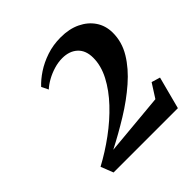

<svg xmlns="http://www.w3.org/2000/svg" viewBox="-138 -1016 703 703"><g transform="rotate(-45 213.5 -664.5)"><path d="M61 -421 42 -469.5Q91.5 -496 138.8 -530.8Q186 -565.5 223.8 -605.5Q261.5 -645.5 283.5 -687.5Q305.5 -729.5 305.5 -770.5Q305.5 -809 283.2 -829.5Q261 -850 224 -850Q203 -850 181.2 -843.5Q159.5 -837 140.5 -826.5Q121.5 -816 108 -803.5L95 -830Q113.5 -850 140 -867.5Q166.5 -885 200.5 -896.5Q234.5 -908 274 -908Q318 -908 350.8 -892.2Q383.5 -876.5 402 -849.2Q420.5 -822 421 -786Q421.5 -737.5 395.2 -694.2Q369 -651 325 -612.8Q281 -574.5 227.2 -541.5Q173.5 -508.5 119 -480.5L359 -502.5L393.5 -556.5L427 -546.5L394 -421Z"/></g></svg>

Font: Merriweather 96pt
Style: Bold Italic
Weight: 700
Italic angle: -7.8°
Version: Version 2.101